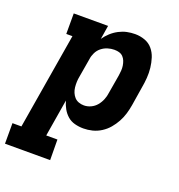

<svg xmlns="http://www.w3.org/2000/svg" viewBox="-170 -640 904 967"><g transform="rotate(20 281.5 -156.5)"><path d="M-37 215V105H11L97 -410H64V-520H248L236 -446Q249 -465 266.5 -481Q284 -497 305 -508Q326 -519 347.5 -523.5Q369 -528 391 -528Q418 -528 443 -519Q468 -510 484.5 -490.5Q501 -471 509 -446Q517 -421 520 -394.5Q523 -368 521 -340.5Q519 -313 514 -286L498 -186Q494 -162 487 -138.5Q480 -115 468 -93Q456 -71 439.5 -51.5Q423 -32 401 -18Q379 -4 355 2Q331 8 307 8Q283 8 260.5 2Q238 -4 221.5 -18.5Q205 -33 194 -52.5Q183 -72 177 -94L144 105H204L205 215ZM270 -102Q289 -102 307 -110.5Q325 -119 337.5 -134Q350 -149 357.5 -167.5Q365 -186 367 -204L384 -304Q386 -317 387 -330.5Q388 -344 386 -357Q384 -370 379.5 -381.5Q375 -393 366.5 -402Q358 -411 345.5 -414.5Q333 -418 319 -418Q302 -418 284 -412.5Q266 -407 251 -395Q236 -383 227.5 -365.5Q219 -348 217 -331L200 -231Q197 -216 196.5 -201.5Q196 -187 197.5 -172.5Q199 -158 204.5 -145Q210 -132 219 -122Q228 -112 241.5 -107Q255 -102 270 -102Z"/></g></svg>

Font: Iosevka Etoile Extrabold
Style: Italic
Weight: 800
Italic angle: -9°
Designer: Belleve Invis
Foundry: Belleve Invis
Version: Version 22.1.2; ttfautohint (v1.8.4)